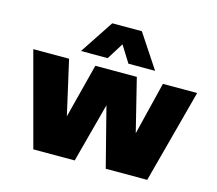

<svg xmlns="http://www.w3.org/2000/svg" viewBox="-112 -949 1234 1091"><g transform="rotate(15 505.0 -404.0)"><path d="M785.5 -550H987L840.5 0H596.5L507 -349.5L414 0H170.5L23 -550H233.5L306 -230.5L388 -550H632L709 -239ZM723.5 -610H566.5L505.5 -707.5L444.5 -610H287.5L418.5 -808H592.5Z"/></g></svg>

Font: Encode Sans Semi Expanded Black
Style: Regular
Weight: 900
Width: 6
Designer: Multiple Designers
Foundry: Impallari Type
Version: Version 2.000